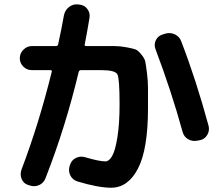

<svg xmlns="http://www.w3.org/2000/svg" viewBox="-20 -837 1040 904"><path d="M129.9 -506.8Q106.4 -506.8 89.8 -523.4Q73.2 -540 73.2 -563Q73.2 -585.9 90.3 -603Q107.4 -620.1 129.9 -620.1H244.1Q252 -620.1 253.9 -628.9Q268.6 -695.3 281.2 -765.6Q286.1 -789.1 304.7 -803.7Q323.2 -818.4 346.7 -816.4L353.5 -815.4Q377 -813.5 391.1 -794.9Q405.3 -776.4 401.4 -752.9Q388.7 -676.8 378.9 -627.9Q377 -620.1 385.7 -620.1H443.4Q494.1 -620.1 519.5 -620.1Q544.9 -620.1 576.2 -614.3Q607.4 -608.4 618.7 -604Q629.9 -599.6 645.5 -580.6Q661.1 -561.5 664.1 -546.9Q667 -532.2 671.9 -493.7Q676.8 -455.1 676.8 -422.9Q676.8 -390.6 676.8 -327.1Q676.8 -134.8 629.9 -43.9Q583 46.9 502.9 46.9Q443.4 46.9 345.7 17.6Q322.3 10.7 311.5 -10.3Q300.8 -31.2 307.6 -54.7L309.6 -60.5Q316.4 -83 337.4 -93.3Q358.4 -103.5 380.9 -96.7Q447.3 -77.1 476.6 -77.1Q493.2 -77.1 507.8 -102.1Q522.5 -127 532.7 -190.4Q543 -253.9 543 -346.7Q543 -466.8 532.7 -486.8Q522.5 -506.8 457 -506.8H361.3Q353.5 -506.8 350.6 -499Q289.1 -240.2 194.3 2Q185.5 25.4 163.6 34.7Q141.6 43.9 120.1 36.1L113.3 34.2Q90.8 27.3 82 5.9Q73.2 -15.6 81.1 -38.1Q164.1 -256.8 223.6 -499Q225.6 -506.8 217.8 -506.8ZM839.8 -215.8Q787.1 -407.2 711.9 -606.4Q704.1 -627.9 713.9 -647.9Q723.6 -668 746.1 -674.8L758.8 -678.7Q782.2 -685.5 804.2 -674.8Q826.2 -664.1 834 -640.6Q903.3 -460.9 961.9 -245.1Q967.8 -222.7 956.1 -202.1Q944.3 -181.6 920.9 -176.8L909.2 -174.8Q885.7 -169.9 865.7 -181.6Q845.7 -193.4 839.8 -215.8Z"/></svg>

Font: Rounded Mgen+ 1mn bold
Style: Bold
Weight: 700
Designer: [Source Han Sans]
Ryoko NISHIZUKA  (kana & ideographs); Paul D. Hunt (Latin, Greek & Cyrillic); Wenlong ZHANG  (bopomofo
Version: Version 1.059.20150602